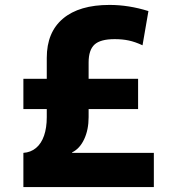

<svg xmlns="http://www.w3.org/2000/svg" viewBox="-20 -760 702 780"><path d="M75 -139Q105 -141 126.5 -159Q148 -177 159 -209Q170 -241 170 -284V-525Q170 -629 236 -684.5Q302 -740 425 -740Q503 -740 583 -715L559 -576Q529 -590 503 -595.5Q477 -601 446 -601Q388 -601 364 -579Q340 -557 340 -506V-284Q340 -233 322 -194.5Q304 -156 273 -141V-139H605V0H75ZM75 -317V-440H541V-317Z"/></svg>

Font: M PLUS 1 Thin ExtraBold
Style: Regular
Weight: 800
Version: Version 1.001